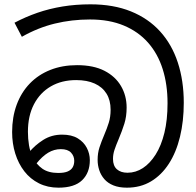

<svg xmlns="http://www.w3.org/2000/svg" viewBox="-20 -856 907 887"><path d="M566 11Q530 11 504 0.5Q478 -10 462 -28.5Q446 -47 438.5 -70Q431 -93 431 -117Q431 -149 439.5 -175Q448 -201 462 -234Q474 -262 482.5 -289Q491 -316 491 -349Q491 -393 472 -423.5Q453 -454 417.5 -470Q382 -486 332 -486Q265 -486 215 -457Q165 -428 137 -374.5Q109 -321 109 -247Q109 -215 114 -185Q119 -155 132 -129Q148 -96 176 -76.5Q204 -57 249 -57Q277 -57 293 -64Q309 -71 316 -83.5Q323 -96 323 -113Q323 -135 308 -151Q293 -167 261 -167Q230 -167 202.5 -150.5Q175 -134 147 -99L114 -152Q141 -185 179.5 -209.5Q218 -234 267 -234Q311 -234 339 -217Q367 -200 381 -173Q395 -146 395 -116Q395 -58 359.5 -23.5Q324 11 250 11Q200 11 160 -9Q120 -29 92.5 -64.5Q65 -100 50.5 -146.5Q36 -193 36 -246Q36 -315 57 -372Q78 -429 117.5 -470Q157 -511 212.5 -533Q268 -555 336 -555Q412 -555 462.5 -529Q513 -503 539 -458.5Q565 -414 565 -359Q565 -318 554.5 -284.5Q544 -251 528 -213Q516 -185 509 -164Q502 -143 502 -122Q502 -90 520 -74Q538 -58 569 -58Q607 -58 640 -79.5Q673 -101 699 -142Q725 -183 739.5 -242.5Q754 -302 754 -379Q754 -466 731.5 -537Q709 -608 664 -659Q619 -710 552 -738Q485 -766 396 -766Q311 -766 233 -747Q155 -728 81 -686L47 -751Q98 -778 153 -797Q208 -816 269 -826Q330 -836 398 -836Q504 -836 584.5 -803.5Q665 -771 719.5 -711Q774 -651 801.5 -567Q829 -483 829 -381Q829 -296 811.5 -224Q794 -152 760 -99.5Q726 -47 677.5 -18Q629 11 566 11Z"/></svg>

Font: hexusinhala05
Style: Book
Weight: 400
Designer: Jelle Bosma - Monotype Design Team
Foundry: Monotype Imaging Inc.
Version: Version 2.003